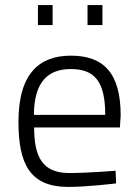

<svg xmlns="http://www.w3.org/2000/svg" viewBox="-20 -729 544 759"><path d="M254 -45C149 -45 115 -107 115 -225H454L457 -273C457 -441 389 -509 260 -509C138 -509 53 -441 53 -248C53 -81 98 9 248 10C326 10 439 -4 439 -4L437 -54C437 -54 327 -45 254 -45ZM114 -275C115 -405 169 -456 260 -456C354 -456 396 -407 396 -275ZM130 -630H188V-709H130ZM326 -630H385V-709H326Z"/></svg>

Font: TitilliumText22L
Style: 250 wt
Weight: 300
Designer: Campivisivi
Foundry: Campivisivi
Version: 1.000